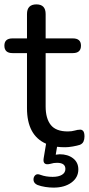

<svg xmlns="http://www.w3.org/2000/svg" viewBox="-24 -662 405 875"><path d="M220 193Q202 193 182.5 190Q163 187 147 181Q131 174 129 160.5Q127 147 135.5 137.5Q144 128 161 135Q185 144 216 144Q243 144 258.5 134.5Q274 125 274 108Q274 80 236 80Q228 80 221 81Q214 82 204 85Q187 89 180 83Q172 77 175 59L186 -7Q99 -45 99 -169V-420H33Q-4 -420 -4 -454Q-4 -487 33 -487H99V-598Q99 -642 142 -642Q184 -642 184 -598V-487H308Q345 -487 345 -454Q345 -420 308 -420H184V-177Q184 -122 207.5 -92.5Q231 -63 285 -63Q303 -63 316.5 -67Q330 -71 340 -71Q349 -72 355 -65Q361 -58 361 -40Q361 -27 356.5 -17Q352 -7 340 -2Q328 2 308 5.5Q288 9 273 9Q253 9 236 7L230 43L248 41Q285 41 309 59.5Q333 78 333 110Q333 147 301.5 170Q270 193 220 193Z"/></svg>

Font: Chiron GoRound TC N
Style: Regular
Weight: 350
Designer: Ryoko NISHIZUKA 西塚涼子 (kana, bopomofo & ideographs); Paul D. Hunt (Latin, Greek & Cyrillic); Sandoll Communications 산돌커뮤니
Foundry: Adobe
Version: Version 1.000;hotconv 1.1.1;makeotfexe 2.6.0